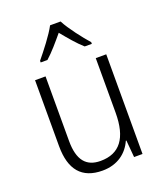

<svg xmlns="http://www.w3.org/2000/svg" viewBox="-142 -859 820 963"><g transform="rotate(-20 268.0 -377.5)"><path d="M296 -765H240C217 -721 165 -655 132 -615V-606H168C201 -635 237 -678 268 -715C299 -677 334 -635 367 -606H405V-615C373 -651 319 -720 296 -765ZM455 -532H399V-241C399 -105 348 -39 246 -39C170 -39 131 -85 131 -187V-532H75V-180C75 -54 129 10 239 10C321 10 374 -34 399 -91H402L410 0H455Z"/></g></svg>

Font: Noto Sans Ethiopic SemiCondensed Light
Style: Regular
Weight: 300
Width: 4
Designer: Monotype Design Team
Foundry: Monotype Imaging Inc.
Version: Version 2.102